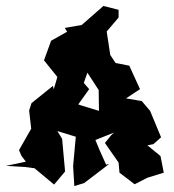

<svg xmlns="http://www.w3.org/2000/svg" viewBox="-41 -586 585 646"><path d="M333 -131 312 -105 358 -39 361 -5 412 34 455 12 510 -5 499 -61 455 -97 475 -101 501 -124 464 -213 436 -246 383 -255 430 -286 394 -365 348 -374 330 -401 318 -480 358 -527V-553L307 -566L234 -502L177 -492L188 -474V-481L131 -449L107 -383L152 -327L140 -286L137 -297L65 -239L57 -214L64 -153L23 -81L31 -62L46 -42L-21 -28L45 -24L75 -20L141 35L178 -9L168 -119L152 -145L214 -126L205 -27L209 40L242 30L326 -34L316 -32L294 -81L280 -115L343 -140ZM214 -223 259 -286 241 -307 278 -413 243 -357 291 -283 292 -213 230 -232 186 -248Z"/></svg>

Font: Asimov Aggro
Style: Condensed
Weight: 500
Designer: Google
Version: Version 2.000980; 2014